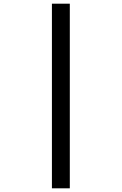

<svg xmlns="http://www.w3.org/2000/svg" viewBox="-20 -821 660 1041"><path d="M358.5 200H261.5V-801H358.5Z"/></svg>

Font: Monaspace Radon
Style: Regular
Weight: 400
Designer: Riley Cran & the Lettermatic Team
Foundry: Lettermatic
Version: Version 1.000 (Monaspace Radon)